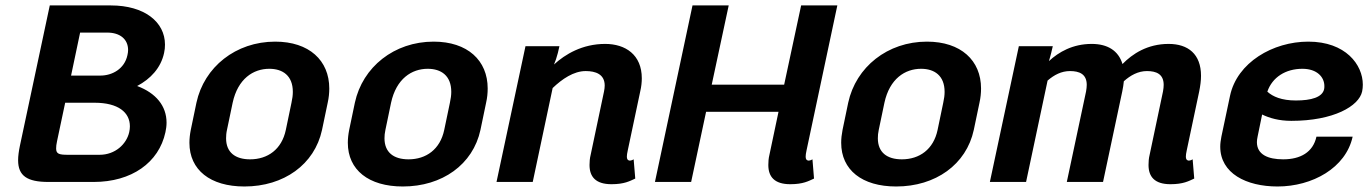

<svg xmlns="http://www.w3.org/2000/svg" viewBox="-20 -670 5048 707"><path d="M241.7 -391.7 275 -550H375C421.7 -550 451.7 -525.8 451.7 -485.8C451.7 -480 450.8 -473.3 449.2 -466.7C438.3 -415.8 392.5 -391.7 350 -391.7ZM158.3 0H325C464.2 0 565 -70.8 589.2 -183.3C591.7 -195 593.3 -206.7 593.3 -218.3C593.3 -280 554.2 -327.5 485 -353.3C534.2 -379.2 572.5 -420 584.2 -475C586.7 -485.8 587.5 -495.8 587.5 -505.8C587.5 -589.2 511.7 -650 388.3 -650H163.3L53.3 -133.3C49.2 -113.3 46.7 -95.8 46.7 -80C46.7 -22.5 80 0 158.3 0ZM230 -100C197.5 -100 186.7 -103.3 186.7 -123.3C186.7 -130 187.5 -139.2 190 -150L220 -291.7H328.3C415.8 -291.7 458.3 -255.8 458.3 -205C458.3 -198.3 457.5 -190.8 455.8 -183.3C445.8 -139.2 404.2 -100 346.7 -100Z M971.7 -416.7C1020.8 -416.7 1058.3 -391.7 1058.3 -331.7C1058.3 -320 1056.7 -306.7 1053.3 -291.7L1032.5 -191.7C1017.5 -120 965.8 -83.3 900.8 -83.3C845.8 -83.3 812.5 -109.2 812.5 -160.8C812.5 -170 813.3 -180.8 815.8 -191.7L836.7 -291.7C855.8 -380 912.5 -416.7 971.7 -416.7ZM993.3 -516.7C848.3 -516.7 731.7 -423.3 703.3 -291.7L682.5 -191.7C679.2 -175 677.5 -159.2 677.5 -144.2C677.5 -44.2 754.2 16.7 880 16.7C1025 16.7 1138.3 -64.2 1165.8 -191.7L1186.7 -291.7C1190.8 -310 1192.5 -327.5 1192.5 -344.2C1192.5 -447.5 1118.3 -516.7 993.3 -516.7Z M1555 -416.7C1604.2 -416.7 1641.7 -391.7 1641.7 -331.7C1641.7 -320 1640 -306.7 1636.7 -291.7L1615.8 -191.7C1600.8 -120 1549.2 -83.3 1484.2 -83.3C1429.2 -83.3 1395.8 -109.2 1395.8 -160.8C1395.8 -170 1396.7 -180.8 1399.2 -191.7L1420 -291.7C1439.2 -380 1495.8 -416.7 1555 -416.7ZM1576.7 -516.7C1431.7 -516.7 1315 -423.3 1286.7 -291.7L1265.8 -191.7C1262.5 -175 1260.8 -159.2 1260.8 -144.2C1260.8 -44.2 1337.5 16.7 1463.3 16.7C1608.3 16.7 1721.7 -64.2 1749.2 -191.7L1770 -291.7C1774.2 -310 1775.8 -327.5 1775.8 -344.2C1775.8 -447.5 1701.7 -516.7 1576.7 -516.7Z M1941.7 0 2015 -345.8C2050 -379.2 2092.5 -408.3 2136.7 -408.3C2173.3 -408.3 2206.7 -396.7 2206.7 -355C2206.7 -348.3 2205.8 -341.7 2204.2 -333.3L2155 -100C2151.7 -86.7 2150.8 -74.2 2150.8 -62.5C2150.8 -19.2 2173.3 8.3 2231.7 8.3C2279.2 8.3 2299.2 -3.3 2319.2 -12.5L2313.3 -83.3C2313.3 -83.3 2303.3 -76.7 2295.8 -79.2C2290.8 -80.8 2288.3 -85 2288.3 -93.3C2288.3 -98.3 2289.2 -105.8 2291.7 -116.7L2337.5 -333.3C2341.7 -350.8 2343.3 -367.5 2343.3 -381.7C2343.3 -468.3 2283.3 -508.3 2208.3 -508.3C2124.2 -508.3 2060.8 -470 2020 -432.5C2025 -444.2 2030 -458.3 2034.2 -475L2040 -500H1915L1808.3 0Z M2525 0 2580 -258.3H2846.7L2813.3 -100C2810 -86.7 2809.2 -74.2 2809.2 -62.5C2809.2 -19.2 2831.7 8.3 2890 8.3C2937.5 8.3 2957.5 -3.3 2977.5 -12.5L2971.7 -83.3C2971.7 -83.3 2961.7 -76.7 2954.2 -79.2C2949.2 -80.8 2946.7 -85 2946.7 -93.3C2946.7 -98.3 2947.5 -105.8 2950 -116.7L3063.3 -650H2930L2867.5 -358.3H2600.8L2663.3 -650H2530L2391.7 0Z M3371.7 -416.7C3420.8 -416.7 3458.3 -391.7 3458.3 -331.7C3458.3 -320 3456.7 -306.7 3453.3 -291.7L3432.5 -191.7C3417.5 -120 3365.8 -83.3 3300.8 -83.3C3245.8 -83.3 3212.5 -109.2 3212.5 -160.8C3212.5 -170 3213.3 -180.8 3215.8 -191.7L3236.7 -291.7C3255.8 -380 3312.5 -416.7 3371.7 -416.7ZM3393.3 -516.7C3248.3 -516.7 3131.7 -423.3 3103.3 -291.7L3082.5 -191.7C3079.2 -175 3077.5 -159.2 3077.5 -144.2C3077.5 -44.2 3154.2 16.7 3280 16.7C3425 16.7 3538.3 -64.2 3565.8 -191.7L3586.7 -291.7C3590.8 -310 3592.5 -327.5 3592.5 -344.2C3592.5 -447.5 3518.3 -516.7 3393.3 -516.7Z M4283.3 -508.3C4205 -508.3 4150 -471.7 4113.3 -434.2C4098.3 -484.2 4057.5 -508.3 4000 -508.3C3930 -508.3 3878.3 -478.3 3842.5 -445C3845 -454.2 3848.3 -464.2 3850.8 -475L3856.7 -500H3731.7L3625 0H3758.3L3837.5 -373.3C3861.7 -394.2 3888.3 -408.3 3920 -408.3C3954.2 -408.3 3981.7 -397.5 3981.7 -357.5C3981.7 -350.8 3980.8 -342.5 3979.2 -333.3L3908.3 0H4041.7L4112.5 -333.3C4115 -346.7 4117.5 -359.2 4118.3 -370.8C4142.5 -392.5 4170.8 -408.3 4203.3 -408.3C4237.5 -408.3 4265 -397.5 4265 -357.5C4265 -350.8 4264.2 -342.5 4262.5 -333.3L4213.3 -100C4210 -86.7 4209.2 -74.2 4209.2 -62.5C4209.2 -19.2 4231.7 8.3 4290 8.3C4337.5 8.3 4357.5 -3.3 4377.5 -12.5L4371.7 -83.3C4371.7 -83.3 4361.7 -76.7 4354.2 -79.2C4349.2 -80.8 4346.7 -85 4346.7 -93.3C4346.7 -98.3 4347.5 -105.8 4350 -116.7L4395.8 -333.3C4400 -354.2 4402.5 -373.3 4402.5 -390.8C4402.5 -470.8 4355 -508.3 4283.3 -508.3Z M4646.7 -332.5C4665 -385.8 4714.2 -416.7 4775.8 -416.7C4830 -416.7 4856.7 -385.8 4856.7 -353.3C4856.7 -349.2 4856.7 -345.8 4855.8 -341.7C4849.2 -311.7 4808.3 -300 4751.7 -300C4699.2 -300 4666.7 -314.2 4646.7 -332.5ZM4797.5 -516.7C4667.5 -516.7 4535 -440 4509.2 -316.7L4477.5 -166.7C4475 -153.3 4473.3 -141.7 4473.3 -130C4473.3 -31.7 4569.2 16.7 4684.2 16.7C4812.5 16.7 4935.8 -51.7 4960.8 -166.7H4827.5C4815 -109.2 4768.3 -83.3 4705 -83.3C4649.2 -83.3 4608.3 -100.8 4608.3 -146.7C4608.3 -152.5 4609.2 -159.2 4610.8 -166.7L4627.5 -248.3C4655 -235 4690 -225 4735 -225C4890.8 -225 4984.2 -279.2 4995.8 -333.3C4997.5 -341.7 4998.3 -350 4998.3 -358.3C4998.3 -431.7 4935 -516.7 4797.5 -516.7Z"/></svg>

Font: BoonHome
Style: Bold Oblique
Weight: 700
Italic angle: -12°
Designer: Sungsit Sawaiwan
Foundry: Sungsit Sawaiwan
Version: Version 0.2